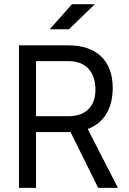

<svg xmlns="http://www.w3.org/2000/svg" viewBox="-20 -914 626 934"><path d="M72.3 0H155.3V-271.5H313C316.4 -271.5 319.8 -271.5 323.2 -271.5L457.5 0H553.7L406.7 -286.6C485.4 -315.4 528.3 -385.3 528.3 -486.8C528.3 -618.2 450.2 -693.4 313 -693.4H72.3ZM155.3 -348.6V-616.7H313C396 -616.7 444.3 -565.9 444.3 -477.1C444.3 -395.5 396 -348.6 313 -348.6ZM221.7 -771.5H315.4L441.4 -893.6H330.1Z"/></svg>

Font: Cascadia Mono PL SemiLight
Style: Regular
Weight: 350
Monospace: yes
Designer: Aaron Bell
Foundry: Saja Typeworks
Version: Version 2404.023